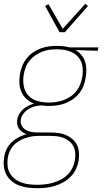

<svg xmlns="http://www.w3.org/2000/svg" viewBox="-35 -770 555 1013"><path d="M162 223Q137 223 113 220Q89 217 67 209Q45 201 27.5 186.5Q10 172 -1 152Q-12 132 -14.5 108Q-17 84 -13 60Q-10 38 -0.5 17.5Q9 -3 26 -19Q43 -35 63 -45.5Q83 -56 104 -62Q93 -66 82.5 -73.5Q72 -81 65 -91Q58 -101 56 -113.5Q54 -126 56 -139Q58 -154 66.5 -168.5Q75 -183 87.5 -194Q100 -205 114.5 -212Q129 -219 144 -223Q122 -232 105 -247.5Q88 -263 78.5 -284Q69 -305 67.5 -329Q66 -353 70 -378Q74 -399 82 -420.5Q90 -442 104.5 -460.5Q119 -479 138 -492.5Q157 -506 178.5 -514Q200 -522 222 -525Q244 -528 266 -528Q281 -528 295.5 -526.5Q310 -525 324 -522L332 -520H484L481 -502L363 -506Q381 -496 394 -480.5Q407 -465 413.5 -445.5Q420 -426 420.5 -404.5Q421 -383 417 -361Q414 -340 406 -318.5Q398 -297 383.5 -278.5Q369 -260 349.5 -246.5Q330 -233 309 -225Q288 -217 266 -214Q244 -211 222 -211Q213 -211 203.5 -211.5Q194 -212 184 -214Q167 -213 150 -209Q133 -205 117.5 -196Q102 -187 90 -172Q78 -157 75 -140Q72 -123 79 -108.5Q86 -94 99.5 -85.5Q113 -77 130 -74Q147 -71 164 -71H228Q250 -71 271.5 -68.5Q293 -66 312 -58Q331 -50 346.5 -37Q362 -24 371 -5.5Q380 13 381.5 34.5Q383 56 380 77Q376 100 365.5 122.5Q355 145 337.5 162.5Q320 180 298.5 192Q277 204 254 211Q231 218 208 220.5Q185 223 162 223ZM223 -229Q242 -229 262 -232Q282 -235 301 -242Q320 -249 337.5 -261Q355 -273 368 -289.5Q381 -306 388.5 -325.5Q396 -345 399 -364Q404 -392 400 -419.5Q396 -447 379.5 -467Q363 -487 338.5 -497Q314 -507 286 -509L267 -510H266Q246 -510 226.5 -507.5Q207 -505 188 -497.5Q169 -490 151.5 -478Q134 -466 120.5 -449.5Q107 -433 100 -413.5Q93 -394 90 -375Q85 -345 90.5 -315.5Q96 -286 115 -265.5Q134 -245 163 -237Q192 -229 223 -229ZM162 205Q182 205 203.5 202.5Q225 200 245.5 194Q266 188 286 177.5Q306 167 321.5 151.5Q337 136 347 115.5Q357 95 360 75Q363 56 362 37.5Q361 19 353 3Q345 -13 331.5 -24Q318 -35 301.5 -42Q285 -49 266 -51Q247 -53 228 -53H163Q146 -53 129 -49.5Q112 -46 95 -40Q78 -34 62.5 -24.5Q47 -15 35 -1.5Q23 12 16 28.5Q9 45 6 62Q3 84 5 105Q7 126 17 143.5Q27 161 43 173.5Q59 186 78.5 193Q98 200 119 202.5Q140 205 162 205ZM279 -600 203 -739 221 -748 296 -618 415 -750 429 -738 307 -600Z"/></svg>

Font: Iosevka SS18 Thin
Style: Italic
Weight: 100
Italic angle: -9°
Monospace: yes
Designer: Belleve Invis
Foundry: Belleve Invis
Version: Version 25.1.1; ttfautohint (v1.8.4)